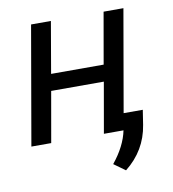

<svg xmlns="http://www.w3.org/2000/svg" viewBox="-80 -598 761 843"><g transform="rotate(-10 301.0 -176.5)"><path d="M526.4 -528.3H438L397.9 -299.3H163.6L203.1 -528.3H114.7L22.9 0H111.3L150.9 -225.6H385.7L346.2 0H433.6C424.3 45.9 400.9 91.8 363.3 138.2L414.1 174.8C474.6 127 510.7 65.9 522.5 -8.3L532.7 -74.2H447.3Z"/></g></svg>

Font: Roboto
Style: Italic
Weight: 400
Italic angle: -12°
Designer: Google
Version: Version 2.137; 2017